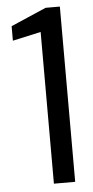

<svg xmlns="http://www.w3.org/2000/svg" viewBox="-52 -732 372 764"><g transform="rotate(-5 134.5 -350.0)"><path d="M132 0V-606L19 -581V-639L160 -700H217V0Z"/></g></svg>

Font: DM Sans 36pt
Style: Regular
Weight: 400
Designer: Colophon Foundry, Jonny Pinhorn
Foundry: Colophon Foundry
Version: Version 4.004;gftools[0.9.30]